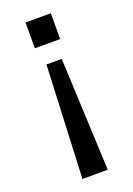

<svg xmlns="http://www.w3.org/2000/svg" viewBox="-135 -579 548 791"><g transform="rotate(-20 139.5 -183.0)"><path d="M84 160 106 -334H173L195 160ZM84 -413V-526H195V-413Z"/></g></svg>

Font: Archivo SemiExpanded
Style: Regular
Weight: 400
Width: 6
Designer: Hector Gatti
Foundry: Omnibus-Type
Version: Version 2.001